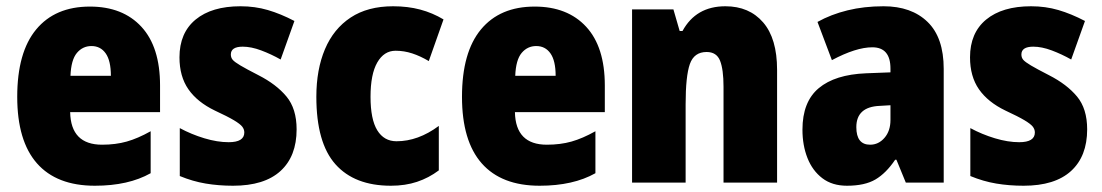

<svg xmlns="http://www.w3.org/2000/svg" viewBox="-20 -583 3519 613"><path d="M267 -562Q372 -562 431.5 -497.5Q491 -433 491 -310V-225H204Q206 -121 306 -121Q349 -121 384.5 -131Q420 -141 461 -164V-30Q390 10 283 10Q161 10 98 -61.5Q35 -133 35 -274Q35 -416 95.5 -489Q156 -562 267 -562ZM272 -436Q244 -436 225.5 -414Q207 -392 205 -341H334Q334 -389 317.5 -412.5Q301 -436 272 -436Z M927 -170Q927 -84 875.5 -37Q824 10 724 10Q678 10 636.5 3Q595 -4 554 -21V-174Q591 -154 632.5 -141.5Q674 -129 710 -129Q760 -129 760 -160Q760 -170 753.5 -178.5Q747 -187 727 -199Q707 -211 666 -230Q610 -257 581.5 -298Q553 -339 553 -400Q553 -478 604.5 -520.5Q656 -563 748 -563Q794 -563 835 -551Q876 -539 920 -516L876 -393Q846 -410 814 -422Q782 -434 755 -434Q717 -434 717 -409Q717 -399 723 -392Q729 -385 747.5 -374Q766 -363 805 -343Q862 -314 894.5 -275Q927 -236 927 -170Z M1228 10Q1112 10 1051 -58.5Q990 -127 990 -274Q990 -361 1017.5 -426Q1045 -491 1099.5 -527Q1154 -563 1235 -563Q1282 -563 1321.5 -552.5Q1361 -542 1396 -521L1349 -388Q1322 -404 1296 -412.5Q1270 -421 1243 -421Q1206 -421 1184.5 -383.5Q1163 -346 1163 -274Q1163 -202 1184.5 -167Q1206 -132 1246 -132Q1315 -132 1381 -181V-39Q1349 -15 1311.5 -2.5Q1274 10 1228 10Z M1687 -562Q1792 -562 1851.5 -497.5Q1911 -433 1911 -310V-225H1624Q1626 -121 1726 -121Q1769 -121 1804.5 -131Q1840 -141 1881 -164V-30Q1810 10 1703 10Q1581 10 1518 -61.5Q1455 -133 1455 -274Q1455 -416 1515.5 -489Q1576 -562 1687 -562ZM1692 -436Q1664 -436 1645.5 -414Q1627 -392 1625 -341H1754Q1754 -389 1737.5 -412.5Q1721 -436 1692 -436Z M2296 -563Q2372 -563 2416.5 -511.5Q2461 -460 2461 -360V0H2290V-306Q2290 -361 2279 -389Q2268 -417 2236 -417Q2196 -417 2182.5 -378.5Q2169 -340 2169 -250V0H1998V-553H2130L2150 -484H2159Q2202 -563 2296 -563Z M2801 -563Q2890 -563 2941.5 -513Q2993 -463 2993 -363V0H2872L2842 -73H2838Q2809 -30 2775 -10Q2741 10 2684 10Q2637 10 2605.5 -14Q2574 -38 2558 -78.5Q2542 -119 2542 -169Q2542 -258 2594 -301.5Q2646 -345 2745 -349L2823 -352V-364Q2823 -432 2765 -432Q2713 -432 2636 -391L2590 -513Q2633 -537 2686 -550Q2739 -563 2801 -563ZM2789 -245Q2714 -242 2714 -177Q2714 -121 2758 -121Q2785 -121 2804 -143Q2823 -165 2823 -200V-247Z M3451 -170Q3451 -84 3399.5 -37Q3348 10 3248 10Q3202 10 3160.5 3Q3119 -4 3078 -21V-174Q3115 -154 3156.5 -141.5Q3198 -129 3234 -129Q3284 -129 3284 -160Q3284 -170 3277.5 -178.5Q3271 -187 3251 -199Q3231 -211 3190 -230Q3134 -257 3105.5 -298Q3077 -339 3077 -400Q3077 -478 3128.5 -520.5Q3180 -563 3272 -563Q3318 -563 3359 -551Q3400 -539 3444 -516L3400 -393Q3370 -410 3338 -422Q3306 -434 3279 -434Q3241 -434 3241 -409Q3241 -399 3247 -392Q3253 -385 3271.5 -374Q3290 -363 3329 -343Q3386 -314 3418.5 -275Q3451 -236 3451 -170Z"/></svg>

Font: Noto Sans Lao Looped Condensed Black
Style: Regular
Weight: 900
Width: 3
Designer: Mark Frömberg, Ben Mitchell
Foundry: The Fontpad Ltd
Version: Version 1.002; ttfautohint (v1.8.4.7-5d5b)